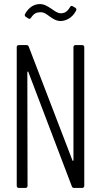

<svg xmlns="http://www.w3.org/2000/svg" viewBox="-20 -921 494 941"><path d="M179 -861C197 -861 207 -852 224 -840C239 -829 256 -818 277 -818C299 -818 333 -830 353 -869C356 -875 354 -880 349 -883L337 -890C331 -894 326 -892 323 -886C309 -862 295 -856 278 -856C261 -856 247 -868 232 -878C215 -889 198 -901 176 -901C149 -901 123 -888 103 -853C100 -848 101 -842 106 -839L118 -831C123 -827 128 -828 132 -834C147 -857 161 -861 179 -861ZM340 -690V-136C340 -132 336 -131 335 -135L121 -692C119 -698 115 -700 110 -700H72C66 -700 62 -696 62 -690V-10C62 -4 66 0 72 0H105C111 0 115 -4 115 -10L114 -567C114 -571 118 -572 119 -568L332 -8C334 -2 338 0 343 0H383C389 0 393 -4 393 -10V-690C393 -696 389 -700 383 -700H350C344 -700 340 -696 340 -690Z"/></svg>

Font: Barlow Condensed Light
Style: Regular
Weight: 300
Width: 3
Designer: Jeremy Tribby
Foundry: Tribby Type
Version: Version 1.422;hotconv 1.0.109;makeotfexe 2.5.65596